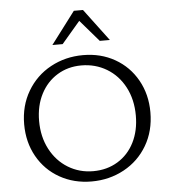

<svg xmlns="http://www.w3.org/2000/svg" viewBox="-60 -961 911 1025"><g transform="rotate(-5 395.5 -449.0)"><path d="M57 -326Q57 -425 103 -503Q149 -581 228 -624Q307 -667 402 -667Q497 -667 572.5 -624Q648 -581 691 -504.5Q734 -428 734 -332Q734 -232 688.5 -154.5Q643 -77 564 -34Q485 9 390 9Q295 9 219 -34Q143 -77 100 -153.5Q57 -230 57 -326ZM655 -321Q655 -407 620 -473.5Q585 -540 524 -576.5Q463 -613 388 -613Q316 -613 259 -578Q202 -543 170 -480.5Q138 -418 138 -337Q138 -252 173 -185.5Q208 -119 268.5 -82Q329 -45 403 -45Q477 -45 534.5 -80Q592 -115 623.5 -177.5Q655 -240 655 -321ZM398 -851 299 -735H244L374 -907H423L552 -735H498Z"/></g></svg>

Font: LXGW Bright TC
Style: Regular
Weight: 400
Designer: Christian Thalmann (Catharsis Fonts)
Foundry: LXGW / Christian Thalmann (Catharsis Fonts) / Fontworks Inc.
Version: Version 5.501